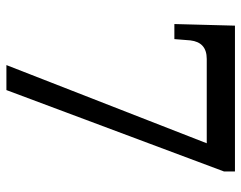

<svg xmlns="http://www.w3.org/2000/svg" viewBox="-97 -656 753 599"><g transform="rotate(90 279.5 -356.5)"><path d="M183 0H261L515 -679V-713H60L55 -524H102L106 -574C110 -607 128 -625 164 -625H427Z"/></g></svg>

Font: Noto Serif Thai Medium
Style: Regular
Weight: 500
Designer: Monotype Design Team
Foundry: Monotype Imaging Inc.
Version: Version 1.901;PS 001.901;hotconv 1.0.88;makeotf.lib2.5.64775